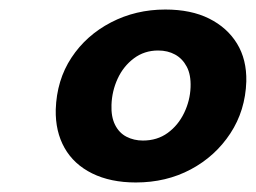

<svg xmlns="http://www.w3.org/2000/svg" viewBox="-20 -732 537 403"><path d="M265 -349Q212 -349 173.5 -368Q135 -387 115.5 -421.5Q96 -456 97 -502Q99 -564 130 -611Q161 -658 213 -685Q265 -712 327 -712Q381 -712 419 -693Q457 -674 477.5 -640.5Q498 -607 497 -561Q495 -500 463.5 -452Q432 -404 380.5 -376.5Q329 -349 265 -349ZM280 -437Q310 -437 332 -453Q354 -469 366.5 -495Q379 -521 380 -549Q381 -575 372 -592Q363 -609 347.5 -617.5Q332 -626 312 -626Q283 -626 261 -609.5Q239 -593 227 -567Q215 -541 214 -512Q213 -487 221.5 -470Q230 -453 245.5 -445Q261 -437 280 -437Z"/></svg>

Font: DM Sans 18pt Black
Style: Italic
Weight: 900
Italic angle: -10°
Designer: Colophon Foundry, Jonny Pinhorn
Foundry: Colophon Foundry
Version: Version 4.004;gftools[0.9.30]